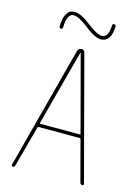

<svg xmlns="http://www.w3.org/2000/svg" viewBox="-135 -994 770 1067"><g transform="rotate(15 250.0 -460.0)"><path d="M108.4 -809.6Q98.6 -809.6 97.7 -821.3Q100.6 -919.9 158.2 -919.9Q195.3 -919.9 252.9 -874Q309.6 -830.1 337.9 -830.1Q375 -830.1 377.9 -900.4Q377.9 -910.2 387.7 -910.2Q391.6 -910.2 395 -907.7Q398.4 -905.3 398.4 -901.4Q395.5 -810.5 337.9 -809.6Q301.8 -809.6 241.2 -858.4Q187.5 -900.4 158.2 -900.4Q120.1 -900.4 118.2 -820.3Q118.2 -816.4 115.2 -813Q112.3 -809.6 108.4 -809.6ZM131.8 -275.4Q129.9 -270.5 134.8 -269.5H361.3Q367.2 -269.5 364.3 -275.4L249 -709Q249 -710 248 -710Q247.1 -710 247.1 -709ZM47.9 0Q44.9 0 42.5 -2.9Q40 -5.9 41 -9.8L226.6 -713.9Q228.5 -720.7 234.9 -725.6Q241.2 -730.5 248.5 -730.5Q255.9 -730.5 261.7 -725.6Q267.6 -720.7 268.6 -713.9L455.1 -9.8Q456.1 -5.9 454.1 -2.9Q452.1 0 448.2 0Q439.5 0 434.6 -9.8L372.1 -245.1Q371.1 -250 366.2 -250H129.9Q126 -250 124 -245.1L60.5 -9.8Q57.6 0 47.9 0Z"/></g></svg>

Font: Rounded Mgen+ 1m thin
Style: Regular
Weight: 100
Designer: [Source Han Sans]
Ryoko NISHIZUKA  (kana & ideographs); Paul D. Hunt (Latin, Greek & Cyrillic); Wenlong ZHANG  (bopomofo
Version: Version 1.059.20150602